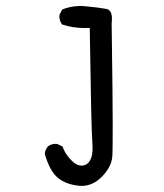

<svg xmlns="http://www.w3.org/2000/svg" viewBox="-20 -484 540 633"><path d="M249 128.9Q285.2 128.9 314.9 99.6Q346.7 67.9 350.1 33.7Q351.6 19.5 351.6 -71.5Q351.6 -162.6 348.1 -405.3Q348.1 -405.3 348.1 -405.8Q349.1 -414.6 349.1 -421.4Q349.1 -451.2 330.6 -454.6Q304.2 -459.5 261.2 -463.4Q252.9 -464.4 246.3 -464.4Q239.7 -464.4 230.7 -463.6Q221.7 -462.9 209.2 -460.2Q196.8 -457.5 185.1 -452.6L176.3 -435.5Q175.8 -432.6 175.8 -428.2Q175.8 -423.8 177.7 -417Q179.7 -410.2 184.6 -403.3Q219.2 -391.6 259.3 -391.6Q265.1 -391.6 275.9 -392.1Q280.8 -58.6 284.2 -19Q285.2 -7.3 285.2 2.9Q285.2 27.8 278.8 41Q269 62 249 62Q231.4 62 212.9 42.2Q194.3 22.5 186 -1L168.9 -9.3Q166.5 -9.8 164.1 -9.8Q148.4 -9.8 137.7 -1Q129.4 9.3 127.4 22.9Q144.5 81.5 171.6 103Q198.7 124.5 240.7 128.4Q245.1 128.9 249 128.9Z"/></svg>

Font: Bakudai
Style: Light
Weight: 300
Version: Version 1.48